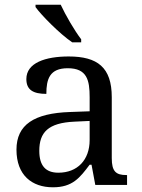

<svg xmlns="http://www.w3.org/2000/svg" viewBox="-20 -786 603 816"><path d="M287 -606H325V-619C296 -657 259 -721 238 -766H131V-756C156 -721 234 -642 287 -606ZM205 10C288 10 319 -30 361 -86H369L385 0H520V-42H517C472 -42 455 -58 455 -114V-373C455 -500 394 -546 272 -546C173 -546 92 -519 92 -450C92 -404 121 -387 177 -387C177 -450 191 -496 268 -496C350 -496 361 -445 361 -373V-313L278 -310C125 -305 50 -256 50 -150C50 -41 116 10 205 10ZM228 -52C173 -52 147 -83 147 -145C147 -223 184 -264 297 -269L361 -272V-191C361 -106 309 -52 228 -52Z"/></svg>

Font: Noto Serif Devanagari
Style: Regular
Weight: 400
Designer: Universal Thirst, Indian Type Foundry and the Monotype Design Team
Foundry: Monotype Imaging Inc.
Version: Version 2.004